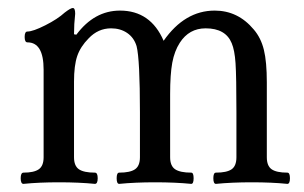

<svg xmlns="http://www.w3.org/2000/svg" viewBox="-20 -451 751 475"><path d="M38.1 3.9Q31.2 3.9 31.2 -10Q31.2 -23.9 38.1 -23.9Q64 -23.9 75.9 -32.2Q87.9 -40.5 87.9 -62V-278.8Q87.9 -346.2 47.9 -346.2Q41 -346.2 41 -359.6Q41 -373 47.9 -373Q61.5 -373 92 -388.4Q122.6 -403.8 140.1 -419.9Q154.8 -431.2 160.2 -431.2Q166 -431.2 166 -417Q163.1 -391.6 163.1 -366.2L168.9 -365.2Q213.4 -424.8 276.9 -424.8Q352.5 -424.8 384.8 -350.1Q437 -424.8 511.2 -424.8Q568.8 -424.8 607.9 -377.9Q625.5 -357.4 632.8 -327.9Q640.1 -298.3 640.1 -247.1V-62Q640.1 -40.5 652.1 -32.2Q664.1 -23.9 690.9 -23.9Q697.3 -23.9 697.3 -10Q697.3 3.9 690.9 3.9Q652.3 0 603 0Q553.7 0 514.2 3.9Q507.8 3.9 507.8 -10Q507.8 -23.9 514.2 -23.9Q541 -23.9 553 -32.2Q564.9 -40.5 564.9 -62V-172.9Q564.9 -262.2 562.7 -294.7Q560.5 -327.1 553.2 -344.2Q538.1 -380.9 488.8 -380.9Q447.8 -380.9 424.8 -345.2Q411.6 -324.7 406.2 -295.9Q400.9 -267.1 400.9 -217.8V-62Q400.9 -40.5 413.3 -32.2Q425.8 -23.9 453.1 -23.9Q459 -23.9 459 -10Q459 3.9 453.1 3.9Q413.6 0 363.8 0Q314.5 0 274.9 3.9Q268.6 3.9 268.6 -10Q268.6 -23.9 274.9 -23.9Q301.8 -23.9 314 -32.2Q326.2 -40.5 326.2 -62V-172.9Q326.2 -304.2 317.9 -336.9Q311.5 -357.9 294.7 -369.4Q277.8 -380.9 254.9 -380.9Q222.7 -380.9 199.2 -356Q179.2 -335.9 171.1 -312.5Q163.1 -289.1 163.1 -249V-62Q163.1 -40.5 175.3 -32.2Q187.5 -23.9 214.8 -23.9Q221.7 -23.9 221.7 -10Q221.7 3.9 214.8 3.9Q175.3 0 126 0Q76.7 0 38.1 3.9Z"/></svg>

Font: Junicode SmCond
Style: Regular
Weight: 400
Width: 4
Designer: Peter S. Baker
Version: Version 2.206